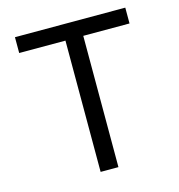

<svg xmlns="http://www.w3.org/2000/svg" viewBox="-108 -822 857 917"><g transform="rotate(-15 321.0 -363.5)"><path d="M48.3 -649.1H277V0H365.1V-649.1H593.8V-727.3H48.3Z"/></g></svg>

Font: Margiela Sans
Style: Regular
Weight: 400
Designer: Stefan Endress, Andreas Faust
Version: Version 1.100;FEAKit 1.0